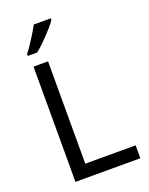

<svg xmlns="http://www.w3.org/2000/svg" viewBox="-171 -1031 867 1118"><g transform="rotate(-20 262.0 -472.0)"><path d="M97 0V-714H187V-80H499V0ZM288 -934Q279 -920 262 -900Q245 -880 224.5 -858.5Q204 -837 183.5 -817.5Q163 -798 145 -784H87V-796Q102 -815 119.5 -841Q137 -867 154 -894.5Q171 -922 182 -944H288Z"/></g></svg>

Font: Noto Sans Kawi
Style: Regular
Weight: 400
Designer: Fadhl Haqq
Version: Version 1.000